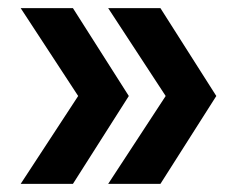

<svg xmlns="http://www.w3.org/2000/svg" viewBox="-20 -487 579 474"><path d="M160 -467 298 -250 160 -33H31L173 -250L31 -467ZM376 -467 514 -250 376 -33H247L389 -250L247 -467Z"/></svg>

Font: Wix Madefor Text SemiBold
Style: Regular
Weight: 600
Designer: Dalton Maag Ltd
Foundry: Dalton Maag Ltd
Version: Version 3.100